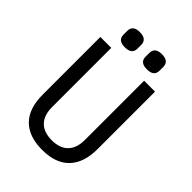

<svg xmlns="http://www.w3.org/2000/svg" viewBox="-241 -937 1058 1058"><g transform="rotate(45 288.0 -408.0)"><path d="M416 -655H501V-207Q501 -101 447 -44.5Q393 12 288 12Q184 12 129.5 -43Q75 -98 75 -205V-655H160V-194Q160 -130 193 -96.5Q226 -63 288 -63Q350 -63 383 -96.5Q416 -130 416 -194ZM265 -783V-754Q265 -710 210 -710Q156 -710 156 -754V-783Q156 -828 210 -828Q265 -828 265 -783ZM437 -783V-754Q437 -710 382 -710Q328 -710 328 -754V-783Q328 -828 382 -828Q437 -828 437 -783Z"/></g></svg>

Font: RopaSansRegular
Style: Regular
Weight: 400
Designer: Botio Nikoltchev
Foundry: Botjo Nikoltchev
Version: Version 1.002